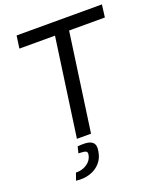

<svg xmlns="http://www.w3.org/2000/svg" viewBox="-165 -792 938 1125"><g transform="rotate(-20 304.0 -229.5)"><path d="M386 -690 289 0H201L298 -690ZM608 -690 598 -612H65L76 -690ZM190 43Q229 39 254 43.5Q279 48 289.5 64Q300 80 294 112Q288 153 262.5 181.5Q237 210 198 222.5Q159 235 112 229L128 184Q169 185 198.5 164Q228 143 233 111Q236 94 226 89Q216 84 180 83Z"/></g></svg>

Font: Exo 2
Style: Italic
Weight: 400
Italic angle: -8°
Designer: Natanael Gama
Foundry: Natanael Gama
Version: Version 2.010